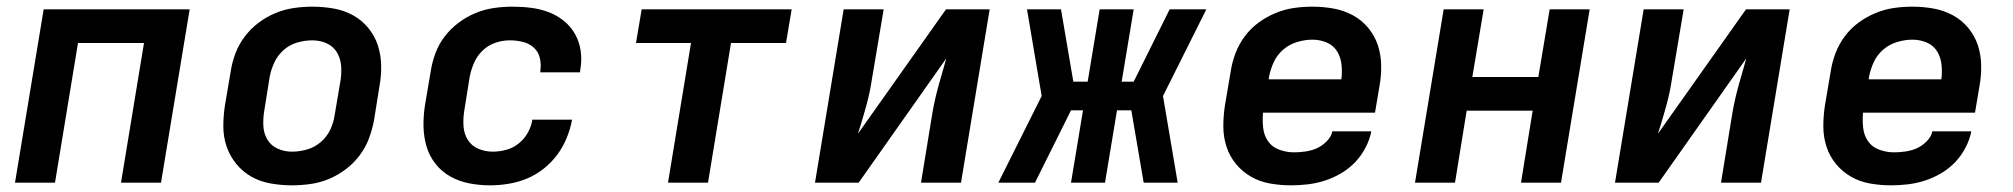

<svg xmlns="http://www.w3.org/2000/svg" viewBox="-20 -548 6040 576"><path d="M25 0 111 -520H549L463 0H343L412 -419H214L145 0Z M856 8Q824 8 792.5 2.5Q761 -3 735 -17.5Q709 -32 689.5 -55.5Q670 -79 660 -108Q650 -137 650 -169Q650 -201 655 -233L672 -333Q676 -360 686 -387Q696 -414 714 -438Q732 -462 756 -480Q780 -498 807 -509Q834 -520 862 -524Q890 -528 917 -528Q949 -528 980.5 -522.5Q1012 -517 1038.5 -502.5Q1065 -488 1084.5 -464.5Q1104 -441 1113.5 -412Q1123 -383 1123.5 -351Q1124 -319 1118 -287L1102 -187Q1097 -160 1087 -133Q1077 -106 1059 -82Q1041 -58 1017 -40Q993 -22 966.5 -11Q940 0 911.5 4Q883 8 856 8ZM856 -93Q878 -93 901 -99.5Q924 -106 942.5 -122Q961 -138 971 -159.5Q981 -181 984 -203L1001 -303Q1005 -326 1003.5 -349Q1002 -372 991 -390.5Q980 -409 960 -418Q940 -427 917 -427Q895 -427 872 -420.5Q849 -414 831 -398Q813 -382 803 -360.5Q793 -339 789 -317L773 -217Q769 -194 770 -171Q771 -148 782 -129.5Q793 -111 813 -102Q833 -93 856 -93Z M1450 8Q1418 8 1387.5 2Q1357 -4 1331 -18.5Q1305 -33 1286.5 -56.5Q1268 -80 1259.5 -109Q1251 -138 1250.5 -169.5Q1250 -201 1255 -233L1272 -333Q1276 -360 1286 -387.5Q1296 -415 1314 -438.5Q1332 -462 1356 -480Q1380 -498 1407 -509Q1434 -520 1462 -524Q1490 -528 1517 -528Q1546 -528 1573.5 -524.5Q1601 -521 1626 -511.5Q1651 -502 1671.5 -485.5Q1692 -469 1705 -446Q1718 -423 1722 -395.5Q1726 -368 1721 -340L1720 -331H1601V-335Q1604 -355 1599.5 -374Q1595 -393 1581 -405.5Q1567 -418 1548 -422.5Q1529 -427 1509 -427Q1487 -427 1465.5 -419.5Q1444 -412 1427.5 -396Q1411 -380 1402 -359Q1393 -338 1389 -317L1373 -217Q1369 -193 1370.5 -170Q1372 -147 1383 -129Q1394 -111 1414.5 -102Q1435 -93 1459 -93Q1478 -93 1498.5 -98.5Q1519 -104 1536 -117.5Q1553 -131 1563.5 -150Q1574 -169 1577 -189H1696V-188Q1691 -161 1680 -134Q1669 -107 1651.5 -83.5Q1634 -60 1610.5 -41.5Q1587 -23 1560 -12Q1533 -1 1505 3.5Q1477 8 1450 8Z M1984 0 2053 -419H1888L1905 -520H2355L2338 -419H2173L2104 0Z M2425 0 2511 -520H2631L2596 -312Q2590 -271 2578.5 -229.5Q2567 -188 2554 -147L2818 -520H2949L2863 0H2743L2777 -208Q2784 -249 2795.5 -290.5Q2807 -332 2819 -373L2556 0Z M3513 0H3411L3374 -217H3331L3295 0H3193L3229 -217H3193L3085 0H2975L3105 -260L3061 -520H3163L3200 -303H3243L3279 -520H3381L3345 -303H3381L3392 -325L3489 -520H3599L3469 -260Z M3853 8Q3821 8 3790 2.5Q3759 -3 3733 -18Q3707 -33 3688 -56Q3669 -79 3659.5 -108Q3650 -137 3650 -169Q3650 -201 3655 -233L3672 -333Q3676 -360 3686 -387Q3696 -414 3713.5 -438Q3731 -462 3755.5 -480Q3780 -498 3807 -509Q3834 -520 3861.5 -524Q3889 -528 3917 -528Q3949 -528 3980 -522.5Q4011 -517 4038 -502.5Q4065 -488 4084.5 -464.5Q4104 -441 4113.5 -412.5Q4123 -384 4123.5 -351.5Q4124 -319 4118 -287L4105 -210H3769Q3767 -187 3769.5 -164.5Q3772 -142 3784 -124.5Q3796 -107 3817.5 -99Q3839 -91 3862 -91Q3879 -91 3896.5 -93.5Q3914 -96 3930 -103Q3946 -110 3960 -124Q3974 -138 3977 -154H4094Q4089 -129 4076.5 -105Q4064 -81 4045.5 -61.5Q4027 -42 4003 -28Q3979 -14 3954 -6Q3929 2 3903.5 5Q3878 8 3853 8ZM3786 -310H4004Q4007 -332 4004.5 -354.5Q4002 -377 3991 -394.5Q3980 -412 3960 -420.5Q3940 -429 3917 -429Q3895 -429 3871.5 -422Q3848 -415 3829.5 -399Q3811 -383 3801 -361Q3791 -339 3787 -317Z M4225 0 4311 -520H4431L4397 -317H4595L4629 -520H4749L4663 0H4543L4578 -216H4380L4345 0Z M4825 0 4911 -520H5031L4996 -312Q4990 -271 4978.5 -229.5Q4967 -188 4954 -147L5218 -520H5349L5263 0H5143L5177 -208Q5184 -249 5195.5 -290.5Q5207 -332 5219 -373L4956 0Z M5653 8Q5621 8 5590 2.5Q5559 -3 5533 -18Q5507 -33 5488 -56Q5469 -79 5459.5 -108Q5450 -137 5450 -169Q5450 -201 5455 -233L5472 -333Q5476 -360 5486 -387Q5496 -414 5513.5 -438Q5531 -462 5555.5 -480Q5580 -498 5607 -509Q5634 -520 5661.5 -524Q5689 -528 5717 -528Q5749 -528 5780 -522.5Q5811 -517 5838 -502.5Q5865 -488 5884.5 -464.5Q5904 -441 5913.5 -412.5Q5923 -384 5923.5 -351.5Q5924 -319 5918 -287L5905 -210H5569Q5567 -187 5569.5 -164.5Q5572 -142 5584 -124.5Q5596 -107 5617.5 -99Q5639 -91 5662 -91Q5679 -91 5696.5 -93.5Q5714 -96 5730 -103Q5746 -110 5760 -124Q5774 -138 5777 -154H5894Q5889 -129 5876.5 -105Q5864 -81 5845.5 -61.5Q5827 -42 5803 -28Q5779 -14 5754 -6Q5729 2 5703.5 5Q5678 8 5653 8ZM5586 -310H5804Q5807 -332 5804.5 -354.5Q5802 -377 5791 -394.5Q5780 -412 5760 -420.5Q5740 -429 5717 -429Q5695 -429 5671.5 -422Q5648 -415 5629.5 -399Q5611 -383 5601 -361Q5591 -339 5587 -317Z"/></svg>

Font: Iosevka Extended Oblique
Style: Bold
Weight: 700
Width: 7
Italic angle: -9°
Monospace: yes
Designer: Belleve Invis
Foundry: Belleve Invis
Version: Version 32.5.0; ttfautohint (v1.8.4)